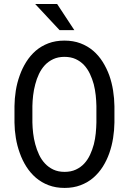

<svg xmlns="http://www.w3.org/2000/svg" viewBox="-20 -922 640 952"><path d="M547.4 -314.5V-395.5Q546.9 -433.6 540.8 -472.7Q534.7 -511.7 522 -547.9Q508.8 -584 489 -615.5Q469.2 -647 441.9 -670.4Q414.6 -693.8 378.9 -707.3Q343.3 -720.7 299.3 -720.7Q255.4 -720.7 220 -707.3Q184.6 -693.8 157.2 -670.4Q129.9 -646.5 110.1 -615Q90.3 -583.5 77.6 -547.4Q64.5 -511.2 58.3 -472.4Q52.2 -433.6 51.8 -395.5V-314.5Q52.2 -276.4 58.6 -237.8Q64.9 -199.2 78.1 -163.1Q90.8 -127 110.8 -95.5Q130.9 -64 158.2 -40.5Q185.5 -17.1 220.9 -3.7Q256.3 9.8 300.3 9.8Q344.2 9.8 379.6 -3.7Q415 -17.1 442.4 -40.5Q469.7 -64 489.5 -95.2Q509.3 -126.5 522 -162.6Q534.7 -198.7 540.8 -237.5Q546.9 -276.4 547.4 -314.5ZM458 -396.5V-314.5Q457.5 -289.1 454.8 -261.2Q452.1 -233.4 445.3 -206.5Q438 -179.2 426.5 -154.5Q415 -129.9 397.9 -111.3Q380.4 -92.3 356.2 -81.1Q332 -69.8 300.3 -69.8Q268.6 -69.8 244.6 -81.1Q220.7 -92.3 203.1 -111.3Q185.5 -129.9 173.8 -154.8Q162.1 -179.7 154.8 -207Q147.5 -233.9 144.3 -261.7Q141.1 -289.6 140.6 -314.5V-396.5Q141.1 -421.4 144.3 -449Q147.5 -476.6 154.8 -503.9Q161.6 -530.8 173.3 -555.4Q185.1 -580.1 202.6 -599.1Q220.2 -617.7 244.1 -628.9Q268.1 -640.1 299.3 -640.1Q331.1 -640.1 355 -629.2Q378.9 -618.2 396.5 -599.6Q414.1 -580.6 425.8 -555.9Q437.5 -531.2 444.8 -504.4Q451.7 -477.1 454.6 -449.5Q457.5 -421.9 458 -396.5ZM348.6 -772.5 263.2 -902.3H154.3L275.4 -772.5Z"/></svg>

Font: Roboto Mono
Style: Regular
Weight: 400
Monospace: yes
Designer: Google
Version: Version 3.000